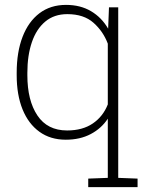

<svg xmlns="http://www.w3.org/2000/svg" viewBox="-20 -558 595 781"><path d="M338.9 203.1V168.5L418.5 165.5V-75.2Q392.6 -35.6 349.1 -12.7Q305.7 10.3 247.6 10.3Q185.1 10.3 140.4 -22Q95.7 -54.2 71.8 -113Q47.9 -171.9 47.9 -252V-262.2Q47.9 -346.2 71.8 -408.2Q95.7 -470.2 140.6 -504.2Q185.5 -538.1 248.5 -538.1Q307.1 -538.1 350.3 -512.5Q393.6 -486.8 419.9 -441.4L423.3 -528.3H460.9V165.5L539.6 168.5V203.1ZM252.9 -27.3Q315.9 -27.3 357.7 -55.9Q399.4 -84.5 418.5 -133.3V-380.4Q399.9 -430.2 360.4 -465.3Q320.8 -500.5 253.9 -500.5Q200.2 -500.5 164.1 -470.2Q127.9 -439.9 109.6 -386.2Q91.3 -332.5 91.3 -262.2V-252Q91.3 -149.4 132.1 -88.4Q172.9 -27.3 252.9 -27.3Z"/></svg>

Font: Roboto Slab ExtraLight
Style: Regular
Weight: 250
Designer: Google
Version: Version 2.000; ttfautohint (v1.8.1.43-b0c9)